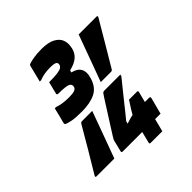

<svg xmlns="http://www.w3.org/2000/svg" viewBox="-292 -966 1222 1222"><g transform="rotate(-45 319.0 -355.0)"><path d="M403 -396Q432 -475 461 -554Q490 -633 518 -710H678Q691 -710 683 -697Q640 -623 596 -549.5Q552 -476 509 -403Q504 -396 497 -396ZM459 102H354Q343 102 346 91L365 15H189Q178 15 181 4L201 -77Q201 -78 212 -96Q223 -114 241 -142Q259 -170 279.5 -202.5Q300 -235 318.5 -264Q337 -293 349.5 -312.5Q362 -332 364 -334Q368 -339 372 -340.5Q376 -342 380 -342H525L522 -330Q519 -326 504.5 -308Q490 -290 468.5 -263.5Q447 -237 423.5 -207.5Q400 -178 378.5 -151Q357 -124 341 -105L337 -88Q352 -93 366.5 -97.5Q381 -102 398 -105Q404 -116 415.5 -134.5Q427 -153 437.5 -169Q448 -185 451 -190H522Q533 -190 530 -179L512 -108H550Q561 -108 559 -97Q558 -93 554 -77Q550 -61 544.5 -41Q539 -21 535 -5Q531 11 530 15H481L472 51Q470 58 465.5 76Q461 94 459 102ZM235 -305Q207 -227 178 -148.5Q149 -70 120 9H-40Q-53 9 -45 -4Q44 -151 129 -298Q134 -305 141 -305ZM426 -679Q418 -643 392 -620.5Q366 -598 318 -587L314 -572Q358 -562 373.5 -533.5Q389 -505 376 -463L374 -455Q355 -394 307 -371Q259 -348 186 -348Q131 -348 100.5 -353.5Q70 -359 55 -367Q49 -371 52 -382Q53 -386 57 -400.5Q61 -415 65.5 -433.5Q70 -452 73.5 -466.5Q77 -481 78 -485H90Q131 -470 191 -470Q226 -470 242 -476Q258 -482 261 -496Q266 -516 247 -525.5Q228 -535 160 -535Q147 -535 150 -547Q151 -552 155.5 -570Q160 -588 164.5 -605.5Q169 -623 170 -628Q219 -628 245 -631.5Q271 -635 281.5 -642Q292 -649 295 -660Q299 -676 287 -683Q275 -690 239 -690Q185 -690 143 -673H131Q132 -677 136 -693Q140 -709 145 -729Q150 -749 154 -765Q158 -781 159 -785Q160 -788 162 -791.5Q164 -795 171 -797Q185 -802 215 -807Q245 -812 285 -812Q344 -812 377.5 -794.5Q411 -777 422.5 -749Q434 -721 427 -687Z"/></g></svg>

Font: Recursive Mn Lnr St Blk
Style: Italic
Weight: 900
Italic angle: -15°
Monospace: yes
Version: Version 1.079;hotconv 1.0.112;makeotfexe 2.5.65598; ttfautoh